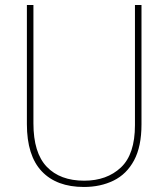

<svg xmlns="http://www.w3.org/2000/svg" viewBox="-20 -800 669 764"><path d="M543 -305Q543 -217 513.5 -162Q484 -107 432 -81.5Q380 -56 314 -56Q205 -56 146 -118.5Q87 -181 87 -306V-780H113V-309Q113 -192 166 -136.5Q219 -81 315 -81Q405 -81 461 -133.5Q517 -186 517 -302V-780H543Z"/></svg>

Font: Noto Sans Malayalam UI SemiCondensed Thin
Style: Regular
Weight: 100
Width: 4
Designer: Jelle Bosma - Monotype Design Team
Foundry: Monotype Imaging Inc.
Version: Version 2.104; ttfautohint (v1.8.4.7-5d5b)